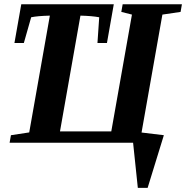

<svg xmlns="http://www.w3.org/2000/svg" viewBox="-20 -675 880 908"><path d="M649.4 -48.3 754.9 -35.6 678.2 213.4H631.8L609.4 0H25.4L31.7 -35.6L118.2 -48.8L215.8 -601.1Q156.7 -599.6 127.4 -593.3L92.8 -471.7H48.3L80.6 -654.8H518.1L485.8 -471.7H440.9L449.2 -593.3Q416.5 -599.6 360.4 -601.1L263.7 -53.7H506.3L604 -606L553.7 -618.7L560.1 -654.8H840.3L834 -618.7L748 -606Z"/></svg>

Font: Liberation Serif
Style: Bold Italic
Weight: 700
Italic angle: -16.333°
Designer: Steve Matteson
Foundry: Ascender Corporation
Version: Version 2.1.5